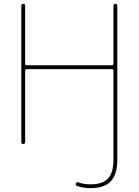

<svg xmlns="http://www.w3.org/2000/svg" viewBox="-20 -750 722 1000"><path d="M91 -10V-720Q91 -730 101 -730Q111 -730 111 -720V-419Q111 -410 120 -410H563Q571 -410 571 -419V-720Q571 -730 581 -730Q591 -730 591 -720V80Q591 158 557.5 194Q524 230 451 230Q413 230 380 218Q372 215 375 206Q379 196 388 200Q417 210 451 210Q515 210 543 179.5Q571 149 571 80V-381Q571 -390 563 -390H120Q111 -390 111 -381V-10Q111 0 101 0Q91 0 91 -10Z"/></svg>

Font: Rounded Mplus 1c Thin
Style: Regular
Weight: 250
Version: Version 1.059.20150529